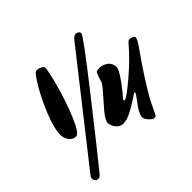

<svg xmlns="http://www.w3.org/2000/svg" viewBox="-177 -978 1290 1290"><g transform="rotate(-45 468.0 -332.5)"><path d="M114 -317Q114 -378 155 -479Q196 -580 240.5 -654.5Q285 -729 300 -735Q304 -737 315.5 -737Q327 -737 342.5 -729Q358 -721 362 -711V-707Q362 -679 331.5 -565.5Q301 -452 256 -343.5Q211 -235 181.5 -235Q152 -235 133 -260.5Q114 -286 114 -317ZM579 -186Q632 -246 668 -299Q704 -352 704 -372Q704 -409 677.5 -429.5Q651 -450 618 -450Q590 -450 585.5 -442Q581 -434 579 -429Q577 -424 572.5 -411Q568 -398 564 -387Q564 -368 522 -321Q480 -274 438 -224.5Q396 -175 396 -149Q396 -123 416.5 -97Q437 -71 468.5 -71Q500 -71 544.5 -93.5Q589 -116 625.5 -141Q662 -166 667 -167Q672 -168 672 -164Q669 -153 640.5 -115Q612 -77 607 -68Q586 -32 586 -13.5Q586 5 607.5 27.5Q629 50 642 50Q655 50 661 39.5Q667 29 680.5 -1Q694 -31 707 -56Q781 -188 900 -355Q934 -402 936 -423Q934 -434 920.5 -439Q907 -444 897.5 -444Q888 -444 879 -435Q805 -347 704 -261.5Q603 -176 585 -176Q580 -176 579 -186ZM62 22Q56 30 56 40.5Q56 51 63.5 61.5Q71 72 86 72Q101 72 114 56Q196 -44 446.5 -362.5Q697 -681 697 -700Q697 -711 688 -718Q679 -725 668 -725Q647 -725 623 -691Z"/></g></svg>

Font: Mrs Sheppards
Style: Regular
Weight: 400
Version: Version 1.000